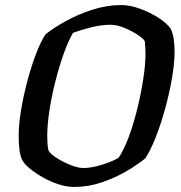

<svg xmlns="http://www.w3.org/2000/svg" viewBox="-20 -740 718 760"><path d="M273 0Q245 0 213.5 -10Q182 -20 153 -36Q124 -52 101.5 -70Q79 -88 70 -103Q61 -119 57.5 -143.5Q54 -168 54 -203Q54 -248 63.5 -305Q73 -362 88.5 -420Q104 -478 122.5 -526.5Q141 -575 160 -604Q191 -629 239.5 -656Q288 -683 345.5 -701.5Q403 -720 461 -720Q494 -720 534 -705.5Q574 -691 607.5 -669.5Q641 -648 656 -626Q664 -609 667.5 -586Q671 -563 671 -535Q671 -489 660.5 -429Q650 -369 633 -307.5Q616 -246 595.5 -194.5Q575 -143 555 -113Q527 -90 482.5 -63.5Q438 -37 384 -18.5Q330 0 273 0ZM309 -75Q334 -75 362.5 -82Q391 -89 414.5 -98.5Q438 -108 450 -116Q471 -148 490 -199Q509 -250 523.5 -309.5Q538 -369 547 -427Q556 -485 556 -529Q556 -541 555 -554Q554 -567 553 -577Q549 -586 526 -601.5Q503 -617 473 -629.5Q443 -642 418 -642Q381 -642 339.5 -631.5Q298 -621 269 -610Q250 -578 232 -527Q214 -476 199 -417Q184 -358 175.5 -301.5Q167 -245 167 -201Q167 -186 168 -171.5Q169 -157 172 -144Q180 -130 205.5 -114Q231 -98 260 -86.5Q289 -75 309 -75Z"/></svg>

Font: Texturina 72pt 72pt SemiBold
Style: Italic
Weight: 600
Italic angle: -11°
Designer: Guillermo Torres Carreño
Foundry: Omnibus-Type
Version: Version 1.002; ttfautohint (v1.8.3)